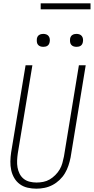

<svg xmlns="http://www.w3.org/2000/svg" viewBox="-20 -1128 565 1156"><path d="M199 8Q172 8 146 2Q120 -4 99.5 -19Q79 -34 66 -56Q53 -78 47.5 -103.5Q42 -129 42.5 -156Q43 -183 47 -210L134 -735H175L87 -204Q84 -183 83 -161.5Q82 -140 85.5 -120Q89 -100 98 -82Q107 -64 122.5 -51.5Q138 -39 158.5 -34Q179 -29 200 -29Q220 -29 240.5 -33Q261 -37 279 -47.5Q297 -58 313 -74Q329 -90 339.5 -108Q350 -126 355.5 -146Q361 -166 365 -186L455 -735H496L405 -180Q400 -155 392 -131Q384 -107 371 -85Q358 -63 338.5 -44.5Q319 -26 296 -14Q273 -2 248 3Q223 8 199 8ZM441 -846Q431 -846 422.5 -849Q414 -852 408.5 -859Q403 -866 402 -875.5Q401 -885 402 -895Q403 -901 406 -907Q409 -913 415 -917Q421 -921 427.5 -922.5Q434 -924 440 -924Q450 -924 458.5 -921Q467 -918 472.5 -911Q478 -904 479.5 -894.5Q481 -885 479 -875Q478 -869 475 -863Q472 -857 466.5 -853Q461 -849 454 -847.5Q447 -846 441 -846ZM241 -846Q231 -846 222.5 -849Q214 -852 208.5 -859Q203 -866 202 -875.5Q201 -885 202 -895Q203 -901 206 -907Q209 -913 215 -917Q221 -921 227.5 -922.5Q234 -924 240 -924Q250 -924 258.5 -921Q267 -918 272.5 -911Q278 -904 279.5 -894.5Q281 -885 279 -875Q278 -869 275 -863Q272 -857 266.5 -853Q261 -849 254 -847.5Q247 -846 241 -846ZM525 -1072H225V-1108H525Z"/></svg>

Font: Iosevka SS18 Extralight
Style: Italic
Weight: 200
Italic angle: -9°
Monospace: yes
Designer: Belleve Invis
Foundry: Belleve Invis
Version: Version 25.1.1; ttfautohint (v1.8.4)